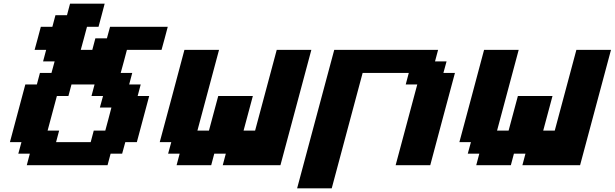

<svg xmlns="http://www.w3.org/2000/svg" viewBox="-20 -895 3330 1040"><path d="M125 0H562.5L579.1 -62.5H641.6L658.7 -125H721.2Q732.4 -166.5 754.6 -249.8Q776.9 -333 788.1 -375H725.6L742.2 -437.5H679.7L696.3 -500H633.8Q639.6 -520.5 650.9 -562.3Q662.1 -604 667.5 -625H855Q860.8 -645.5 872.1 -687.3Q883.3 -729 888.7 -750H576.2L559.1 -687.5H496.6L480 -625H417.5Q423.3 -646 434.6 -687.7Q445.8 -729.5 451.2 -750H513.7Q519.5 -771 530.5 -812.5Q541.5 -854 546.9 -875H359.4L342.8 -812.5H280.3L263.7 -750H201.2Q195.8 -729.5 184.6 -687.7Q173.3 -646 167.5 -625H230L213.4 -562.5H275.9L258.8 -500H196.3L179.7 -437.5H117.2L33.7 -125H96.2L79.1 -62.5H141.6ZM471.2 -125H283.7L300.3 -187.5H237.8L288.1 -375H350.6L367.2 -437.5H492.2L475.6 -375H538.1L521 -312.5H583.5Q578.1 -291.5 567.1 -249.8Q556.2 -208 550.3 -187.5H487.8Z M1186.5 0H1499Q1526.9 -104 1582.8 -312.3Q1638.7 -520.5 1666.5 -625H1479L1361.8 -187.5H1299.3L1349.6 -375H1162.1L1111.8 -187.5H1049.3L1166.5 -625H979Q957 -542 912.4 -375Q867.7 -208 845.2 -125H907.7L890.6 -62.5H953.1L936.5 0H1124L1140.6 -62.5H1203.1Z M1589.4 125H1776.9Q1804.7 20.5 1860.6 -187.7Q1916.5 -396 1944.3 -500H2194.3L2177.7 -437.5H2240.2L2123 0H2310.5Q2332.5 -83 2377.2 -250Q2421.9 -417 2444.3 -500H2381.8L2398.9 -562.5H2336.4L2353 -625H1790.5Q1756.8 -500 1689.9 -250Q1623 0 1589.4 125Z M2809.6 0H3122.1Q3149.9 -104 3205.8 -312.3Q3261.7 -520.5 3289.6 -625H3102.1L2984.9 -187.5H2922.4L2972.7 -375H2785.2L2734.9 -187.5H2672.4L2789.6 -625H2602.1Q2580.1 -542 2535.4 -375Q2490.7 -208 2468.3 -125H2530.8L2513.7 -62.5H2576.2L2559.6 0H2747.1L2763.7 -62.5H2826.2Z"/></svg>

Font: Faithful 32x
Style: SemiboldOblique
Weight: 400
Foundry: Faithful Resource Pack
Version: Version 1.0; January 27, 2023